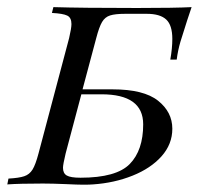

<svg xmlns="http://www.w3.org/2000/svg" viewBox="-46 -510 558 531"><path d="M483.9 -490.3Q475 -465.3 453.2 -395.2Q446 -371 442.7 -345.2H425Q430.6 -376.6 430.6 -402.4Q430.6 -440.3 413.7 -456Q396.8 -471.8 359.7 -471.8H300.8Q272.6 -471.8 258.5 -467.3Q244.4 -462.9 236.3 -449.2Q228.2 -435.5 220.2 -404.8L182.3 -262.9H265.3Q351.6 -262.9 391.1 -231.5Q430.6 -200 430.6 -154Q430.6 -111.3 400.8 -77.8Q371 -44.4 320.6 -24.2Q270.2 -4 211.3 0Q202.4 0.8 183.9 0.8Q168.5 0.8 136.3 -0.8Q97.6 -2.4 72.6 -2.4Q8.1 -2.4 -25.8 0L-22.6 -16.1Q6.5 -17.7 21 -22.6Q35.5 -27.4 44 -41.1Q52.4 -54.8 60.5 -85.5L145.2 -404.8Q151.6 -432.3 151.6 -443.5Q151.6 -461.3 139.9 -466.9Q128.2 -472.6 97.6 -474.2L101.6 -490.3Q179.8 -487.9 333.1 -487.9Q437.9 -487.9 483.9 -490.3ZM179 -249.2 135.5 -85.5Q128.2 -54.8 128.2 -46Q128.2 -30.6 138.7 -24.6Q149.2 -18.5 176.6 -18.5Q275.8 -18.5 312.9 -56.5Q350 -94.4 350 -166.1Q350 -249.2 234.7 -249.2Z"/></svg>

Font: Playfair Display SC
Style: Italic
Weight: 400
Italic angle: -14°
Designer: Claus Eggers Sørensen
Foundry: Claus Eggers Sørensen
Version: Version 1.202; ttfautohint (v1.6)